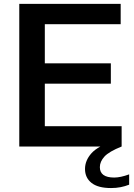

<svg xmlns="http://www.w3.org/2000/svg" viewBox="-20 -760 693 996"><path d="M80 0V-740H606V-634.5H212.5V-431.5H555V-326H212.5V-105.5H611V0ZM556 215.5Q488.5 215.5 454.8 188.8Q421 162 421 116.5Q421 72.5 454.5 35Q488 -2.5 576 -32L611 0Q545 26.5 521.5 52.5Q498 78.5 498 107Q498 161 572.5 161Q605 161 650 144.5V198Q628.5 206.5 605.5 211Q582.5 215.5 556 215.5Z"/></svg>

Font: Encode Sans Semi Expanded SemiBold
Style: Regular
Weight: 600
Width: 6
Designer: Multiple Designers
Foundry: Impallari Type
Version: Version 3.000; ttfautohint (v1.8.3) -l 8 -r 50 -G 200 -x 14 